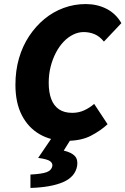

<svg xmlns="http://www.w3.org/2000/svg" viewBox="-20 -682 618 946"><path d="M306 12Q232 12 175.5 -20.5Q119 -53 87.5 -114.5Q56 -176 56 -264Q56 -334 73.5 -394.5Q91 -455 123.5 -504Q156 -553 199 -588.5Q242 -624 294 -643Q346 -662 402 -662Q459 -662 505 -638.5Q551 -615 578 -568L492 -477Q471 -503 446 -513.5Q421 -524 392 -524Q366 -524 340.5 -511.5Q315 -499 293.5 -476.5Q272 -454 255.5 -422.5Q239 -391 229.5 -353.5Q220 -316 220 -274Q220 -227 232.5 -194Q245 -161 270.5 -143.5Q296 -126 336 -126Q368 -126 395 -138.5Q422 -151 444 -170L510 -70Q477 -39 428.5 -13.5Q380 12 306 12ZM130 244V178Q187 175 210.5 166Q234 157 238 136Q240 122 226.5 112Q213 102 168 96L236 -4H334L294 60Q332 69 348.5 86.5Q365 104 360 136Q350 190 290.5 215.5Q231 241 130 244Z"/></svg>

Font: Source Sans 3 Black
Style: Italic
Weight: 900
Italic angle: -11°
Designer: Paul D. Hunt
Foundry: Adobe
Version: Version 3.052;hotconv 1.1.0;makeotfexe 2.6.0